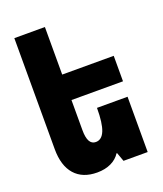

<svg xmlns="http://www.w3.org/2000/svg" viewBox="-141 -853 812 956"><g transform="rotate(-20 264.5 -375.0)"><path d="M211 -373V-213Q211 -135 254 -135Q286 -135 301.5 -173.5Q317 -212 317 -292V-293H479V0H351L334 -47H331Q314 -20 282.5 -5Q251 10 209 10Q132 10 90.5 -37Q49 -84 49 -172V-760H211V-508H484V-373Z"/></g></svg>

Font: Noto Sans Armenian Black Cond
Style: Regular
Weight: 900
Width: 3
Designer: Monotype Design team
Foundry: Monotype Imaging Inc.
Version: Version 1.000